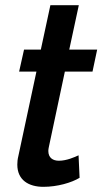

<svg xmlns="http://www.w3.org/2000/svg" viewBox="-20 -715 396 743"><path d="M47 -78C47 -18 91 8 148 8C202 8 257 -8 288 -27L284 -114C269 -107 238 -93 208 -93C185 -93 167 -104 167 -131C167 -136 168 -141 169 -146L231 -438H338L356 -523H248L285 -695H175L138 -523H73L54 -438H121L51 -111C48 -99 47 -88 47 -78Z"/></svg>

Font: FIGSv2-sans-serif SmBold Italic
Style: Regular
Weight: 600
Italic angle: -12°
Designer: Matt McInerney, Pablo Impallari, Rodrigo Fuenzalida
Foundry: Matt McInerney, Pablo Impallari, Rodrigo Fuenzalida
Version: Version 4.020;hotconv 1.0.109;makeotfexe 2.5.65596